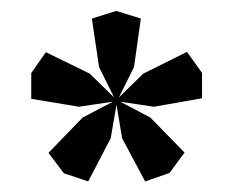

<svg xmlns="http://www.w3.org/2000/svg" viewBox="-20 -793 428 354"><path d="M201.7 -605.5 257.3 -576.2 320.3 -511.7 292.5 -474.1 247.6 -458.5 205.1 -538.1 194.8 -600.1 184.1 -538.1 142.6 -458.5 97.7 -473.6 69.3 -511.2 132.3 -576.2 188 -605.5 125.5 -596.2 37.6 -610.8V-658.2L64.5 -696.8L145.5 -657.2L190.4 -613.3L162.6 -669.4L149.4 -758.8L194.3 -772.9L239.7 -758.8L227.1 -669.4L199.2 -613.3L244.1 -657.2L324.7 -697.3L352.5 -658.7V-611.8L263.7 -596.2Z"/></svg>

Font: Cinzel Bold
Style: Regular
Weight: 700
Designer: Natanael Gama
Version: Version 1.001;PS 001.001;hotconv 1.0.56;makeotf.lib2.0.21325